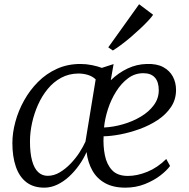

<svg xmlns="http://www.w3.org/2000/svg" viewBox="-20 -854 869 884"><path d="M503 -559 490 -484.5Q525 -518.5 567.2 -538.5Q609.5 -558.5 656 -559.5Q702 -561 731.5 -545Q761 -529 775.8 -501.5Q790.5 -474 790.5 -440Q790.5 -395.5 767.2 -361Q744 -326.5 705.8 -301.2Q667.5 -276 622.5 -259.8Q577.5 -243.5 534 -235.2Q490.5 -227 457 -226.5Q454.5 -181.5 462.8 -139.5Q471 -97.5 495.8 -70.8Q520.5 -44 569 -44Q611.5 -44 658.2 -63Q705 -82 745.5 -122L763 -90Q749 -70 718.8 -46.5Q688.5 -23 647 -6.5Q605.5 10 557 10Q501.5 10 464 -10.8Q426.5 -31.5 405.5 -68.5Q384.5 -105.5 378.5 -154Q365 -123 344.2 -93.8Q323.5 -64.5 298 -41Q272.5 -17.5 243.5 -3.8Q214.5 10 184 10Q134 10 101.5 -15Q69 -40 53 -86.5Q37 -133 37 -195.5Q37 -242.5 50.8 -293.2Q64.5 -344 90.8 -391.2Q117 -438.5 155 -476.8Q193 -515 242 -537.2Q291 -559.5 350.5 -559.5Q377 -559.5 403 -554.2Q429 -549 449 -541.5ZM373.5 -202 420.5 -488.5Q406 -502.5 385 -509Q364 -515.5 340.5 -515.5Q297 -515 261.8 -496Q226.5 -477 199.8 -444.5Q173 -412 155 -371.5Q137 -331 127.5 -287.5Q118 -244 118 -203Q118 -149 127.8 -113.8Q137.5 -78.5 155.8 -61.5Q174 -44.5 199.5 -44.5Q228.5 -44.5 255.2 -60.5Q282 -76.5 305.2 -100.8Q328.5 -125 346 -152.2Q363.5 -179.5 373.5 -202ZM640 -517Q601 -517 569.8 -493.8Q538.5 -470.5 515 -433.2Q491.5 -396 477.2 -352.2Q463 -308.5 459 -267Q502 -269 546.2 -281.8Q590.5 -294.5 628 -316.8Q665.5 -339 688.2 -369.8Q711 -400.5 711 -438.5Q711 -477 693 -497Q675 -517 640 -517ZM478.5 -636 620.5 -834.5 685 -786Q678.5 -776 663.2 -759.5Q648 -743 627.2 -723.5Q606.5 -704 583.8 -684.5Q561 -665 539 -648.5Q517 -632 499.5 -621.5Z"/></svg>

Font: Merriweather 36pt Light
Style: Italic
Weight: 300
Italic angle: -7.8°
Version: Version 2.101